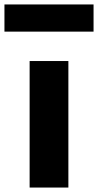

<svg xmlns="http://www.w3.org/2000/svg" viewBox="-53 -842 440 862"><path d="M-33 -700V-822H367V-700ZM80 0V-568H254V0Z"/></svg>

Font: Martel Sans Heavy
Style: Regular
Weight: 900
Designer: Dan Reynolds and Mathieu Réguer
Foundry: Dan Reynolds and Mathieu Réguer
Version: Version 1.001;PS 001.001;hotconv 1.0.70;makeotf.lib2.5.58329